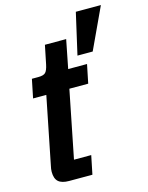

<svg xmlns="http://www.w3.org/2000/svg" viewBox="-117 -852 712 925"><g transform="rotate(-15 239.0 -389.5)"><path d="M111 0Q75 0 58 -15Q41 -30 41 -64Q41 -71 42 -78.5Q43 -86 45 -94L112 -429H46L65 -522H97Q123 -522 133 -532Q143 -542 149 -571L168 -664H274L246 -522H340L321 -429H227L160 -93H246L227 0ZM382 -573H306L353 -779H478Z"/></g></svg>

Font: IBM Plex Sans Condensed SemiBold
Style: Italic
Weight: 600
Width: 3
Italic angle: -11°
Designer: Mike Abbink, Paul van der Laan, Pieter van Rosmalen
Foundry: Bold Monday
Version: Version 1.3